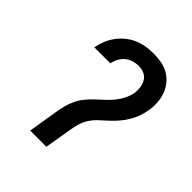

<svg xmlns="http://www.w3.org/2000/svg" viewBox="-203 -875 1006 1006"><g transform="rotate(45 300.0 -371.5)"><path d="M184 0 212 -172Q216 -197 223 -222Q230 -247 241.5 -270.5Q253 -294 270.5 -315Q288 -336 308 -355Q328 -374 348 -392Q368 -410 385 -431Q402 -452 414 -476Q426 -500 431 -525Q434 -547 431 -568.5Q428 -590 417.5 -607.5Q407 -625 387.5 -633.5Q368 -642 346 -642Q327 -642 307 -636Q287 -630 271 -616.5Q255 -603 245 -584Q235 -565 232 -546H113Q118 -573 128.5 -599.5Q139 -626 156 -649.5Q173 -673 196 -692Q219 -711 245.5 -722.5Q272 -734 300 -738.5Q328 -743 355 -743Q386 -743 415.5 -737.5Q445 -732 469.5 -717.5Q494 -703 512 -680.5Q530 -658 539.5 -631Q549 -604 551 -573.5Q553 -543 547 -512Q543 -487 534 -462.5Q525 -438 511.5 -415Q498 -392 480 -371Q462 -350 442 -331Q422 -312 401.5 -294Q381 -276 365.5 -253.5Q350 -231 342 -206Q334 -181 330 -156L304 0Z"/></g></svg>

Font: Iosevka Extended
Style: Bold Italic
Weight: 700
Width: 7
Italic angle: -9°
Monospace: yes
Designer: Belleve Invis
Foundry: Belleve Invis
Version: Version 32.5.0; ttfautohint (v1.8.4)